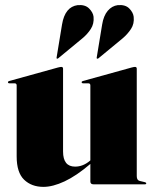

<svg xmlns="http://www.w3.org/2000/svg" viewBox="-20 -719 604 749"><path d="M45 -109V-386Q45 -394 36.5 -394H17Q11 -394 11 -398.5Q11 -401.5 16 -403L205.5 -455.5Q215.5 -458 219 -458Q226 -458 226 -451V-128Q226 -69 273 -69Q304 -69 331 -92L332.5 -93.5V-386Q332.5 -394 324 -394H304.5Q298.5 -394 298.5 -398.5Q298.5 -401.5 303.5 -403L493 -455.5Q502.5 -458 506.5 -458Q513.5 -458 513.5 -451V-32Q513.5 -15.5 525.5 -13L544.5 -8.5Q550.5 -7 550.5 -4Q550.5 0 545.5 0H344.5Q332.5 0 332.5 -11V-79.5Q278 -33 232 -11.5Q186 10 149.5 10Q103 10 74 -18Q45 -46 45 -109ZM222 -623.5Q233.5 -692.5 283 -699Q312 -701.5 327.5 -686Q343 -670.5 345 -653.5Q347.5 -626.5 334.2 -606Q321 -585.5 301.5 -569.5L207 -491.5Q203.5 -489 201.5 -490.5Q200 -492 201 -496ZM378.5 -623.5Q384 -657.5 400.2 -676.8Q416.5 -696 439.5 -699Q469 -701.5 484.2 -686Q499.5 -670.5 501.5 -653.5Q504.5 -626.5 491 -606Q477.5 -585.5 458.5 -569.5L364 -491.5Q360.5 -489 358 -490.5Q356.5 -492 357.5 -496Z"/></svg>

Font: Fraunces 144pt Black
Style: Regular
Weight: 900
Version: Version 1.000;[0bf87f6ff]